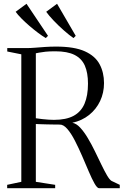

<svg xmlns="http://www.w3.org/2000/svg" viewBox="-20 -998 655 1018"><path d="M18 0V-18L93 -34V-710L18.5 -725V-743H120Q140.5 -743 165.2 -745Q190 -747 218.5 -749Q247 -751 277.5 -751Q374.5 -751 429.8 -726Q485 -701 508.2 -657.2Q531.5 -613.5 531.5 -557.5Q531.5 -506 510.8 -462.2Q490 -418.5 452.5 -388.5Q415 -358.5 363.5 -347Q384.5 -343.5 405 -321.5Q425.5 -299.5 445.2 -266.5Q465 -233.5 483 -196.5Q501 -159.5 517.2 -125.8Q533.5 -92 547.2 -68.5Q561 -45 571 -39L615 -18V0H505.5Q495.5 0 481.5 -24.5Q467.5 -49 451 -87.8Q434.5 -126.5 415.8 -170Q397 -213.5 377.2 -252Q357.5 -290.5 336.8 -314.5Q316 -338.5 295.5 -337.5Q284 -337.5 265.8 -337.8Q247.5 -338 228.2 -338.5Q209 -339 193 -339.5Q177 -340 170 -340.5V-34L272.5 -18V0ZM266 -362.5Q331 -362.5 370.5 -384Q410 -405.5 428.2 -448.2Q446.5 -491 446.5 -554.5Q446.5 -612 429.8 -650Q413 -688 375 -707Q337 -726 273.5 -726Q242 -726 221 -723.8Q200 -721.5 187.8 -719Q175.5 -716.5 170 -715.5V-371Q186.5 -368.5 204.2 -366.5Q222 -364.5 238 -363.5Q254 -362.5 266 -362.5ZM222 -796.5Q204.5 -807 181.5 -824.2Q158.5 -841.5 135.2 -861.5Q112 -881.5 92.8 -901Q73.5 -920.5 63 -935.5L120.5 -978L234.5 -808L223 -796.5ZM369 -796.5Q348 -811 319.5 -836Q291 -861 265 -888.2Q239 -915.5 225 -935.5L282.5 -978L381.5 -808L370 -796.5Z"/></svg>

Font: Merriweather 144pt Light
Style: Regular
Weight: 300
Version: Version 2.100